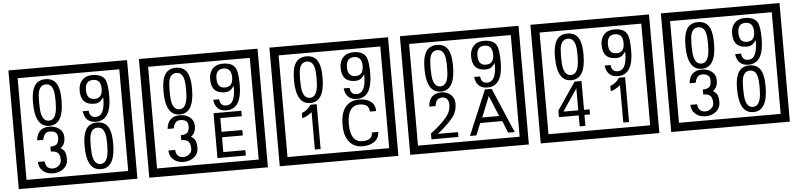

<svg xmlns="http://www.w3.org/2000/svg" viewBox="-54 -1282 7038 1693"><g transform="rotate(-5 3465.0 -435.0)"><path d="M1103 90H53V-960H1103ZM1028 15V-885H128V15ZM497 -656Q497 -442 371 -442Q244 -442 244 -656Q244 -744 265 -789Q294 -855 371 -855Q448 -855 477 -789Q497 -745 497 -656ZM444 -656Q444 -723 435 -752Q420 -809 371 -809Q322 -809 306 -752Q298 -723 298 -656Q298 -587 306 -553Q322 -488 371 -488Q419 -488 435 -554Q444 -587 444 -656ZM919 -658Q919 -442 784 -442Q687 -442 674 -545H727Q731 -485 785 -485Q868 -485 865 -652Q844 -625 834 -617Q814 -602 780 -602Q663 -602 663 -728Q663 -786 695.5 -820.5Q728 -855 786 -855Q870 -855 898 -805Q919 -766 919 -658ZM858 -728Q858 -812 788 -812Q719 -812 719 -728Q719 -644 788 -644Q858 -644 858 -728ZM499 -136Q499 -84 460.5 -53Q422 -22 369 -22Q314 -22 280 -51Q242 -82 242 -134H301Q307 -65 370 -65Q398 -65 421 -84.5Q444 -104 444 -132Q444 -177 426 -196Q408 -215 363 -215V-259Q405 -259 421.5 -276Q438 -293 438 -334Q438 -392 369 -392Q318 -392 306 -324H251Q264 -435 368 -435Q419 -435 454 -409Q493 -380 493 -330Q493 -265 451 -238Q475 -222 483 -210Q499 -185 499 -136ZM917 -236Q917 -22 791 -22Q664 -22 664 -236Q664 -324 685 -369Q714 -435 791 -435Q868 -435 897 -369Q917 -325 917 -236ZM864 -236Q864 -303 855 -332Q840 -389 791 -389Q742 -389 726 -332Q718 -303 718 -236Q718 -167 726 -133Q742 -68 791 -68Q839 -68 855 -134Q864 -167 864 -236Z M2258 90H1208V-960H2258ZM2183 15V-885H1283V15ZM1652 -656Q1652 -442 1526 -442Q1399 -442 1399 -656Q1399 -744 1420 -789Q1449 -855 1526 -855Q1603 -855 1632 -789Q1652 -745 1652 -656ZM1599 -656Q1599 -723 1590 -752Q1575 -809 1526 -809Q1477 -809 1461 -752Q1453 -723 1453 -656Q1453 -587 1461 -553Q1477 -488 1526 -488Q1574 -488 1590 -554Q1599 -587 1599 -656ZM2074 -658Q2074 -442 1939 -442Q1842 -442 1829 -545H1882Q1886 -485 1940 -485Q2023 -485 2020 -652Q1999 -625 1989 -617Q1969 -602 1935 -602Q1818 -602 1818 -728Q1818 -786 1850.5 -820.5Q1883 -855 1941 -855Q2025 -855 2053 -805Q2074 -766 2074 -658ZM2013 -728Q2013 -812 1943 -812Q1874 -812 1874 -728Q1874 -644 1943 -644Q2013 -644 2013 -728ZM1654 -136Q1654 -84 1615.5 -53Q1577 -22 1524 -22Q1469 -22 1435 -51Q1397 -82 1397 -134H1456Q1462 -65 1525 -65Q1553 -65 1576 -84.5Q1599 -104 1599 -132Q1599 -177 1581 -196Q1563 -215 1518 -215V-259Q1560 -259 1576.5 -276Q1593 -293 1593 -334Q1593 -392 1524 -392Q1473 -392 1461 -324H1406Q1419 -435 1523 -435Q1574 -435 1609 -409Q1648 -380 1648 -330Q1648 -265 1606 -238Q1630 -222 1638 -210Q1654 -185 1654 -136ZM2073 -30H1822V-427H2068V-379H1878V-257H2062V-209H1878V-78H2073Z M3413 90H2363V-960H3413ZM3338 15V-885H2438V15ZM2807 -656Q2807 -442 2681 -442Q2554 -442 2554 -656Q2554 -744 2575 -789Q2604 -855 2681 -855Q2758 -855 2787 -789Q2807 -745 2807 -656ZM2754 -656Q2754 -723 2745 -752Q2730 -809 2681 -809Q2632 -809 2616 -752Q2608 -723 2608 -656Q2608 -587 2616 -553Q2632 -488 2681 -488Q2729 -488 2745 -554Q2754 -587 2754 -656ZM3229 -658Q3229 -442 3094 -442Q2997 -442 2984 -545H3037Q3041 -485 3095 -485Q3178 -485 3175 -652Q3154 -625 3144 -617Q3124 -602 3090 -602Q2973 -602 2973 -728Q2973 -786 3005.5 -820.5Q3038 -855 3096 -855Q3180 -855 3208 -805Q3229 -766 3229 -658ZM3168 -728Q3168 -812 3098 -812Q3029 -812 3029 -728Q3029 -644 3098 -644Q3168 -644 3168 -728ZM2735 -30H2684V-361Q2638 -323 2598 -315V-361Q2649 -378 2680 -427H2735ZM3254 -136Q3254 -80 3208 -49Q3168 -22 3109 -22Q3024 -22 2982 -84Q2946 -136 2946 -226Q2946 -317 2981 -371Q3023 -435 3110 -435Q3172 -435 3209 -409Q3252 -379 3252 -321H3196Q3196 -391 3111 -391Q3002 -391 3002 -226Q3002 -67 3109 -67Q3198 -67 3198 -136Z M4568 90H3518V-960H4568ZM4493 15V-885H3593V15ZM3962 -656Q3962 -442 3836 -442Q3709 -442 3709 -656Q3709 -744 3730 -789Q3759 -855 3836 -855Q3913 -855 3942 -789Q3962 -745 3962 -656ZM3909 -656Q3909 -723 3900 -752Q3885 -809 3836 -809Q3787 -809 3771 -752Q3763 -723 3763 -656Q3763 -587 3771 -553Q3787 -488 3836 -488Q3884 -488 3900 -554Q3909 -587 3909 -656ZM4384 -658Q4384 -442 4249 -442Q4152 -442 4139 -545H4192Q4196 -485 4250 -485Q4333 -485 4330 -652Q4309 -625 4299 -617Q4279 -602 4245 -602Q4128 -602 4128 -728Q4128 -786 4160.5 -820.5Q4193 -855 4251 -855Q4335 -855 4363 -805Q4384 -766 4384 -658ZM4323 -728Q4323 -812 4253 -812Q4184 -812 4184 -728Q4184 -644 4253 -644Q4323 -644 4323 -728ZM3955 -30H3716V-81Q3837 -173 3877 -238Q3900 -276 3900 -319Q3900 -389 3840 -389Q3785 -389 3778 -319H3722Q3730 -435 3840 -435Q3888 -435 3921.5 -405Q3955 -375 3955 -327Q3955 -271 3931 -229Q3893 -165 3777 -73H3955ZM4453 -30H4395L4352 -136H4157L4114 -30H4057L4224 -427H4284ZM4329 -183 4253 -366 4179 -183Z M5723 90H4673V-960H5723ZM5648 15V-885H4748V15ZM5117 -656Q5117 -442 4991 -442Q4864 -442 4864 -656Q4864 -744 4885 -789Q4914 -855 4991 -855Q5068 -855 5097 -789Q5117 -745 5117 -656ZM5064 -656Q5064 -723 5055 -752Q5040 -809 4991 -809Q4942 -809 4926 -752Q4918 -723 4918 -656Q4918 -587 4926 -553Q4942 -488 4991 -488Q5039 -488 5055 -554Q5064 -587 5064 -656ZM5539 -658Q5539 -442 5404 -442Q5307 -442 5294 -545H5347Q5351 -485 5405 -485Q5488 -485 5485 -652Q5464 -625 5454 -617Q5434 -602 5400 -602Q5283 -602 5283 -728Q5283 -786 5315.5 -820.5Q5348 -855 5406 -855Q5490 -855 5518 -805Q5539 -766 5539 -658ZM5478 -728Q5478 -812 5408 -812Q5339 -812 5339 -728Q5339 -644 5408 -644Q5478 -644 5478 -728ZM5128 -127H5079V-30H5028V-127H4853V-185L5018 -427H5079V-172H5128ZM5028 -172V-367L4897 -172ZM5465 -30H5414V-361Q5368 -323 5328 -315V-361Q5379 -378 5410 -427H5465Z M6878 90H5828V-960H6878ZM6803 15V-885H5903V15ZM6272 -656Q6272 -442 6146 -442Q6019 -442 6019 -656Q6019 -744 6040 -789Q6069 -855 6146 -855Q6223 -855 6252 -789Q6272 -745 6272 -656ZM6219 -656Q6219 -723 6210 -752Q6195 -809 6146 -809Q6097 -809 6081 -752Q6073 -723 6073 -656Q6073 -587 6081 -553Q6097 -488 6146 -488Q6194 -488 6210 -554Q6219 -587 6219 -656ZM6694 -658Q6694 -442 6559 -442Q6462 -442 6449 -545H6502Q6506 -485 6560 -485Q6643 -485 6640 -652Q6619 -625 6609 -617Q6589 -602 6555 -602Q6438 -602 6438 -728Q6438 -786 6470.5 -820.5Q6503 -855 6561 -855Q6645 -855 6673 -805Q6694 -766 6694 -658ZM6633 -728Q6633 -812 6563 -812Q6494 -812 6494 -728Q6494 -644 6563 -644Q6633 -644 6633 -728ZM6274 -136Q6274 -84 6235.5 -53Q6197 -22 6144 -22Q6089 -22 6055 -51Q6017 -82 6017 -134H6076Q6082 -65 6145 -65Q6173 -65 6196 -84.5Q6219 -104 6219 -132Q6219 -177 6201 -196Q6183 -215 6138 -215V-259Q6180 -259 6196.5 -276Q6213 -293 6213 -334Q6213 -392 6144 -392Q6093 -392 6081 -324H6026Q6039 -435 6143 -435Q6194 -435 6229 -409Q6268 -380 6268 -330Q6268 -265 6226 -238Q6250 -222 6258 -210Q6274 -185 6274 -136ZM6692 -236Q6692 -22 6566 -22Q6439 -22 6439 -236Q6439 -324 6460 -369Q6489 -435 6566 -435Q6643 -435 6672 -369Q6692 -325 6692 -236ZM6639 -236Q6639 -303 6630 -332Q6615 -389 6566 -389Q6517 -389 6501 -332Q6493 -303 6493 -236Q6493 -167 6501 -133Q6517 -68 6566 -68Q6614 -68 6630 -134Q6639 -167 6639 -236Z"/></g></svg>

Font: Unicode BMP Fallback SIL
Style: Regular
Weight: 400
Foundry: NRSI, SIL International
Version: Version 5.1 Based on Unicode 5.1